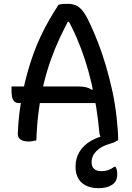

<svg xmlns="http://www.w3.org/2000/svg" viewBox="-20 -730 690 1004"><path d="M40 -278H385Q412 -278 429 -274Q446 -270 460 -261L498 -269V-191H79Q64 -191 55 -199.5Q46 -208 43 -224Q40 -240 40 -262ZM170 4Q160 6 150 8Q140 10 129 10Q114 10 101 6Q88 2 80.5 -7Q73 -16 73 -31Q75 -88 82 -143Q89 -198 99.5 -250Q110 -302 124 -352Q138 -402 155 -449Q172 -496 193 -540.5Q214 -585 237.5 -626Q261 -667 286 -705Q295 -708 306 -709Q317 -710 332 -710Q358 -710 377 -702Q396 -694 413.5 -671.5Q431 -649 451 -605Q471 -563 492 -509Q513 -455 532 -392Q551 -329 566.5 -258.5Q582 -188 590 -114Q593 -85 595.5 -54Q598 -23 598 4Q590 7 581 8.5Q572 10 562 10Q543 10 530 5Q517 0 509.5 -9.5Q502 -19 500 -33Q494 -101 483.5 -166.5Q473 -232 458.5 -294.5Q444 -357 424.5 -417Q405 -477 380.5 -533.5Q356 -590 326 -643L370 -616H304L349 -643Q319 -588 293 -532.5Q267 -477 246 -418Q225 -359 209 -293.5Q193 -228 183 -154.5Q173 -81 170 4ZM544 -25Q555 -27 566 -18Q577 -9 588 8Q583 12 575 15Q567 18 557 21Q510 34 484.5 59.5Q459 85 459 118Q459 142 472.5 153.5Q486 165 511 165Q530 165 546 159.5Q562 154 578 142H584Q588 149 590 155.5Q592 162 592.5 168Q593 174 593 183Q593 218 566.5 236Q540 254 496 254Q439 254 407 225Q375 196 375 142Q375 98 395.5 64Q416 30 454 7.5Q492 -15 544 -25Z"/></svg>

Font: Recursive Casual
Style: Regular
Weight: 400
Version: Version 1.047